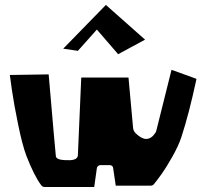

<svg xmlns="http://www.w3.org/2000/svg" viewBox="-20 -748 839 780"><path d="M236.8 -550.3 410.2 -728 569.3 -586.9 460 -527.8 373.5 -627.9 296.4 -541.5ZM20 -443.4 177.7 -445.8Q205.1 -126 207 -112.8Q209.5 -95.7 264.6 -97.2Q274.4 -97.7 281 -99.9Q287.6 -102.1 290.5 -105Q293.5 -107.9 294.9 -111.1Q296.4 -114.3 296.4 -116.2V-118.2L310.1 -433.1H502L520.5 -230Q521.5 -215.3 532.2 -205.6Q555.2 -183.6 573.7 -183.6Q595.2 -183.6 611.3 -208.5Q614.7 -213.9 615.2 -217.8L676.8 -464.4L778.3 -427.7Q748 -286.1 716.8 -190.9Q704.6 -154.3 679.4 -110.1Q654.3 -65.9 637.7 -42.7Q621.1 -19.5 605.5 0Q600.1 6.3 591.8 6.3H450.2L439.5 -66.4Q439 -70.8 435.1 -74Q431.2 -77.1 426.8 -77.1H387.7Q382.3 -77.1 378.2 -73.5Q374 -69.8 373.5 -64.9L362.8 11.7H162.1Q152.3 11.7 147 3.9Q118.7 -33.7 86.9 -115.7Q70.8 -158.7 54 -240.5Q37.1 -322.3 28.3 -382.8Z"/></svg>

Font: Some Time Later
Style: Regular
Weight: 400
Version: Version 003.300